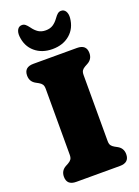

<svg xmlns="http://www.w3.org/2000/svg" viewBox="-171 -997 777 1070"><g transform="rotate(-20 218.0 -462.5)"><path d="M330 -155Q330 -137 336.2 -128Q342.5 -119 355 -112L370.5 -103.5Q402.5 -86.5 402.5 -50Q402.5 0 347 0H88.5Q33 0 33 -50Q33 -86.5 65 -103.5L80.5 -112Q93 -119 99.2 -128Q105.5 -137 105.5 -155V-545Q105.5 -563 99.2 -572Q93 -581 80.5 -588L65 -596.5Q33 -613.5 33 -650Q33 -700 88.5 -700H347Q402.5 -700 402.5 -650Q402.5 -613.5 370.5 -596.5L355 -588Q342.5 -581 336.2 -572Q330 -563 330 -545ZM218 -851.5Q243.5 -851.5 261.2 -863Q279 -874.5 295 -897Q304.5 -910.5 313.5 -917.8Q322.5 -925 333.5 -925Q351.5 -925 360.8 -909.8Q370 -894.5 368 -870.5Q362.5 -810.5 321.5 -775.5Q280.5 -740.5 218 -740.5Q155.5 -740.5 114.5 -775.5Q73.5 -810.5 68 -870.5Q66 -894.5 75 -909.8Q84 -925 102 -925Q113.5 -925 122.2 -917.8Q131 -910.5 141 -897Q157 -874.5 174.8 -863Q192.5 -851.5 218 -851.5Z"/></g></svg>

Font: Fraunces 72pt SuperSoft Black
Style: Regular
Weight: 900
Version: Version 1.000;[0bf87f6ff]